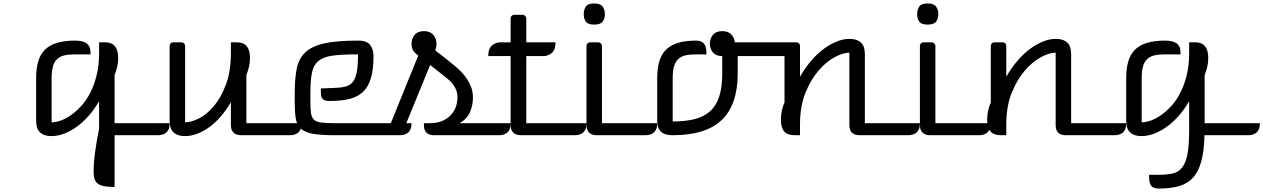

<svg xmlns="http://www.w3.org/2000/svg" viewBox="-20 -786 7343 1116"><path d="M280 -75Q304 -75 333.5 -85.5Q363 -96 393.5 -117.5Q424 -139 453.5 -171.5Q483 -204 505.5 -248.5Q528 -293 542 -350Q556 -407 556 -477V-540H592Q667 -540 667 -449Q667 -422 661 -397Q655 -372 646 -349V-70H966Q966 -48 960 -34.5Q954 -21 944 -13.5Q934 -6 921.5 -3Q909 0 896 0H646V300H629Q573 300 548.5 281.5Q524 263 524 215Q524 162 533 96Q542 30 556 -38V-198Q529 -151 496 -113.5Q463 -76 427 -50Q391 -24 353.5 -9.5Q316 5 280 5Q254 5 236.5 -2Q219 -9 208.5 -21Q198 -33 194 -49.5Q190 -66 190 -85V-331Q190 -387 202 -428.5Q214 -470 241 -497Q268 -524 311.5 -537Q355 -550 417 -550Q460 -550 483 -534Q506 -518 506 -480V-470H417Q381 -470 355.5 -464.5Q330 -459 313 -443.5Q296 -428 288 -401Q280 -374 280 -331Z M1056 -75Q1092 -75 1138 -98.5Q1184 -122 1225 -171.5Q1266 -221 1294 -296.5Q1322 -372 1322 -477V-540H1358Q1433 -540 1433 -449Q1433 -422 1427 -397Q1421 -372 1412 -349V-70H1733Q1733 -48 1727 -34.5Q1721 -21 1711 -13.5Q1701 -6 1688.5 -3Q1676 0 1663 0H1383Q1372 0 1361 -2.5Q1350 -5 1341.5 -11.5Q1333 -18 1327.5 -29.5Q1322 -41 1322 -60V-192Q1296 -147 1264.5 -110.5Q1233 -74 1198.5 -48.5Q1164 -23 1127.5 -9Q1091 5 1056 5Q1030 5 1012.5 -2Q995 -9 984.5 -21Q974 -33 970 -49.5Q966 -66 966 -85V-520Q966 -528 972 -534Q978 -540 986 -540H1035Q1043 -540 1049.5 -534Q1056 -528 1056 -520Z M1784 -200Q1784 -156 1787.5 -130Q1791 -104 1805 -90.5Q1819 -77 1847.5 -73.5Q1876 -70 1926 -70H2372Q2372 -48 2366 -34.5Q2360 -21 2350 -13.5Q2340 -6 2327.5 -3Q2315 0 2302 0H1926Q1844 0 1797.5 -8.5Q1751 -17 1727.5 -39.5Q1704 -62 1698.5 -100.5Q1693 -139 1693 -200V-241Q1693 -327 1704.5 -386Q1716 -445 1754.5 -481.5Q1793 -518 1865.5 -534Q1938 -550 2061 -550Q2113 -550 2132 -524Q2151 -498 2151 -461Q2151 -384 2136.5 -333.5Q2122 -283 2091 -253Q2060 -223 2011.5 -211Q1963 -199 1895 -199Q1868 -199 1856.5 -209.5Q1845 -220 1845 -251V-272L1924 -275Q1961 -276 1987 -282.5Q2013 -289 2029.5 -308.5Q2046 -328 2053.5 -366Q2061 -404 2061 -470Q1970 -470 1915.5 -463Q1861 -456 1831.5 -432Q1802 -408 1793 -362.5Q1784 -317 1784 -240Z M2372 -532Q2372 -562 2390 -583.5Q2408 -605 2444 -605Q2480 -605 2498.5 -583.5Q2517 -562 2517 -532Q2517 -519 2514.5 -509.5Q2512 -500 2510 -493L2573 -444Q2598 -424 2626 -401Q2654 -378 2676.5 -351Q2699 -324 2714 -291Q2729 -258 2729 -219Q2729 -177 2713 -137Q2697 -97 2652 -70H2948Q2948 -48 2942 -34.5Q2936 -21 2926 -13.5Q2916 -6 2903.5 -3Q2891 0 2878 0H2504Q2493 0 2482 -2.5Q2471 -5 2462.5 -11.5Q2454 -18 2449 -29.5Q2444 -41 2444 -60V-70H2477Q2523 -70 2554 -84.5Q2585 -99 2604 -121Q2623 -143 2631 -169Q2639 -195 2639 -219Q2639 -243 2632 -261.5Q2625 -280 2613 -296Q2601 -312 2585 -325Q2569 -338 2552 -352L2480 -408L2318 -12Q2313 0 2301 0H2245Q2231 0 2231 -13Q2231 -20 2235 -29L2411 -463L2395 -476Q2372 -496 2372 -532Z M3039 -460V-70H3389Q3389 -48 3383 -34.5Q3377 -21 3367 -13.5Q3357 -6 3344.5 -3Q3332 0 3319 0H3009Q2998 0 2987 -2.5Q2976 -5 2967.5 -11.5Q2959 -18 2953.5 -29.5Q2948 -41 2948 -60V-460H2818Q2818 -504 2840 -522Q2862 -540 2888 -540H2948V-680Q2948 -688 2954 -694Q2960 -700 2968 -700H3018Q3026 -700 3032 -694Q3038 -688 3039 -680V-540H3209Q3209 -496 3187 -478Q3165 -460 3139 -460Z M3800 -70Q3800 -48 3794 -34.5Q3788 -21 3778 -13.5Q3768 -6 3755.5 -3Q3743 0 3730 0H3450Q3439 0 3428 -2.5Q3417 -5 3408.5 -11.5Q3400 -18 3394.5 -29.5Q3389 -41 3389 -60V-520Q3389 -528 3395 -534Q3401 -540 3409 -540H3458Q3466 -540 3472 -534Q3478 -528 3479 -520V-70ZM3373 -704Q3373 -729 3385 -747.5Q3397 -766 3434 -766Q3470 -766 3483 -747.5Q3496 -729 3496 -704Q3496 -678 3483 -660.5Q3470 -643 3434 -643Q3397 -643 3385 -660.5Q3373 -678 3373 -704Z M4106 -532Q4106 -562 4124 -583.5Q4142 -605 4178 -605Q4212 -605 4230.5 -586Q4249 -567 4251 -540H4609Q4609 -496 4587 -478Q4565 -460 4539 -460H4268V-360Q4268 -178 4175.5 -89Q4083 0 3890 0Q3862 0 3844.5 -7Q3827 -14 3817 -26Q3807 -38 3803.5 -54.5Q3800 -71 3800 -90V-331Q3800 -387 3812 -428.5Q3824 -470 3851 -497Q3878 -524 3921.5 -537Q3965 -550 4027 -550Q4055 -550 4070.5 -534Q4086 -518 4086 -480V-470H4027Q3991 -470 3965.5 -464.5Q3940 -459 3923 -443.5Q3906 -428 3898 -401Q3890 -374 3890 -331V-80Q3965 -80 4019 -94Q4073 -108 4108.5 -140.5Q4144 -173 4161 -226.5Q4178 -280 4178 -360V-460Q4142 -460 4124 -481Q4106 -502 4106 -532Z M4600 0Q4558 0 4538.5 -21.5Q4519 -43 4519 -91Q4519 -118 4524.5 -143Q4530 -168 4540 -191V-520Q4540 -528 4546 -534Q4552 -540 4560 -540H4610Q4618 -540 4624 -534Q4630 -528 4630 -520V-340Q4658 -389 4692.5 -430Q4727 -471 4765 -499.5Q4803 -528 4842 -544Q4881 -560 4917 -560Q4943 -560 4960.5 -553Q4978 -546 4988.5 -534Q4999 -522 5003 -505.5Q5007 -489 5007 -470V-70H5327Q5327 -48 5321 -34.5Q5315 -21 5305 -13.5Q5295 -6 5282.5 -3Q5270 0 5257 0H4977Q4966 0 4955 -2.5Q4944 -5 4935.5 -11.5Q4927 -18 4922 -29.5Q4917 -41 4917 -60V-480Q4881 -480 4832 -454Q4783 -428 4738 -376Q4693 -324 4661.5 -246Q4630 -168 4630 -63V0Z M5738 -70Q5738 -48 5732 -34.5Q5726 -21 5716 -13.5Q5706 -6 5693.5 -3Q5681 0 5668 0H5388Q5377 0 5366 -2.5Q5355 -5 5346.5 -11.5Q5338 -18 5332.5 -29.5Q5327 -41 5327 -60V-520Q5327 -528 5333 -534Q5339 -540 5347 -540H5396Q5404 -540 5410 -534Q5416 -528 5417 -520V-70ZM5311 -704Q5311 -729 5323 -747.5Q5335 -766 5372 -766Q5408 -766 5421 -747.5Q5434 -729 5434 -704Q5434 -678 5421 -660.5Q5408 -643 5372 -643Q5335 -643 5323 -660.5Q5311 -678 5311 -704Z M5799 0Q5757 0 5737.5 -21.5Q5718 -43 5718 -91Q5718 -118 5723.5 -143Q5729 -168 5739 -191V-520Q5739 -528 5745 -534Q5751 -540 5759 -540H5809Q5817 -540 5823 -534Q5829 -528 5829 -520V-340Q5857 -389 5891.5 -430Q5926 -471 5964 -499.5Q6002 -528 6041 -544Q6080 -560 6116 -560Q6142 -560 6159.5 -553Q6177 -546 6187.5 -534Q6198 -522 6202 -505.5Q6206 -489 6206 -470V-70H6526Q6526 -48 6520 -34.5Q6514 -21 6504 -13.5Q6494 -6 6481.5 -3Q6469 0 6456 0H6176Q6165 0 6154 -2.5Q6143 -5 6134.5 -11.5Q6126 -18 6121 -29.5Q6116 -41 6116 -60V-480Q6080 -480 6031 -454Q5982 -428 5937 -376Q5892 -324 5860.5 -246Q5829 -168 5829 -63V0Z M6842 -470H6753Q6717 -470 6691.5 -464.5Q6666 -459 6649 -443.5Q6632 -428 6624 -401Q6616 -374 6616 -331V-75Q6640 -75 6669.5 -85.5Q6699 -96 6729.5 -117.5Q6760 -139 6789.5 -171.5Q6819 -204 6841.5 -248.5Q6864 -293 6878 -350Q6892 -407 6892 -477V-540H6928Q7003 -540 7003 -449Q7003 -422 6997 -397Q6991 -372 6982 -349V-70H7303Q7303 -48 7297 -34.5Q7291 -21 7281 -13.5Q7271 -6 7258.5 -3Q7246 0 7233 0H6981Q6979 92 6962.5 152Q6946 212 6914 247Q6882 282 6832.5 296Q6783 310 6715 310Q6683 310 6671 294Q6659 278 6659 241V230H6715Q6762 230 6795.5 222.5Q6829 215 6850.5 188.5Q6872 162 6882 110.5Q6892 59 6892 -30V-198Q6865 -151 6832 -113.5Q6799 -76 6763 -50Q6727 -24 6689.5 -9.5Q6652 5 6616 5Q6590 5 6572.5 -2Q6555 -9 6544.5 -21Q6534 -33 6530 -49.5Q6526 -66 6526 -85V-331Q6526 -387 6538 -428.5Q6550 -470 6577 -497Q6604 -524 6647.5 -537Q6691 -550 6753 -550Q6796 -550 6819 -534Q6842 -518 6842 -480Z"/></svg>

Font: Warnes
Style: Regular
Weight: 400
Designer: Eduardo Rodriguez Tunni
Foundry: Eduardo Rodriguez Tunni
Version: Version 1.001